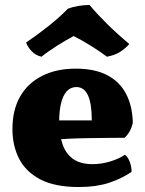

<svg xmlns="http://www.w3.org/2000/svg" viewBox="-20 -743 585 772"><path d="M297 9Q201 9 142.5 -21.5Q84 -52 57 -104.5Q30 -157 30 -224Q30 -301 61 -355Q92 -409 149.5 -438Q207 -467 284 -467Q362 -467 412.5 -440Q463 -413 488 -363.5Q513 -314 514 -248Q505 -211 481 -189Q448 -189 410 -188.5Q372 -188 332 -187.5Q292 -187 252 -185Q212 -183 175 -180V-259H349Q349 -327 333.5 -360Q318 -393 287 -393Q264 -393 248.5 -376Q233 -359 225.5 -328Q218 -297 218 -255Q218 -202 231.5 -163Q245 -124 274.5 -103.5Q304 -83 352 -83Q388 -83 424 -94Q460 -105 482 -121Q493 -114 501 -94Q509 -74 509 -52Q468 -24 417 -7.5Q366 9 297 9ZM147 -515Q123 -520 106.5 -538Q90 -556 85 -572Q128 -601 173.5 -637Q219 -673 253 -708Q271 -715 294.5 -719Q318 -723 340 -723Q371 -686 411 -646.5Q451 -607 500 -566Q484 -548 463 -534.5Q442 -521 410 -515Q382 -536 346 -558.5Q310 -581 276 -598Q263 -591 245.5 -581Q228 -571 210 -559.5Q192 -548 175.5 -536.5Q159 -525 147 -515Z"/></svg>

Font: Vollkorn Black
Style: Regular
Weight: 900
Designer: Friedrich Althausen
Foundry: Friedrich Althausen
Version: Version 5.000